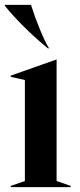

<svg xmlns="http://www.w3.org/2000/svg" viewBox="-30 -767 329 787"><path d="M14 -5 72 -25V-439L14 -452V-457L201 -523H202V-25L260 -5V0H14ZM-10 -743V-747H97Q114 -694 134 -645.5Q154 -597 171 -569H166Q117 -609 70.5 -655Q24 -701 -10 -743Z"/></svg>

Font: Nyght Serif Medium
Style: Regular
Weight: 500
Designer: Maksym Kobuzan
Version: Version 0.410